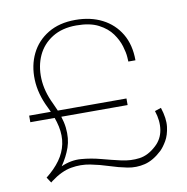

<svg xmlns="http://www.w3.org/2000/svg" viewBox="-70 -639 700 719"><g transform="rotate(-10 280.5 -280.0)"><path d="M68 12 54 -9Q87 -35 107 -63Q127 -91 133.5 -122.5Q140 -154 132.5 -189.5Q125 -225 104 -267Q76 -323 74 -377.5Q72 -432 93.5 -476Q115 -520 158 -546Q201 -572 262 -572Q320 -572 364 -549.5Q408 -527 433 -485Q458 -443 458 -384H431Q431 -384 430 -401Q429 -418 421.5 -443Q414 -468 396.5 -492.5Q379 -517 346.5 -534Q314 -551 262 -551Q208 -551 170.5 -527.5Q133 -504 115 -465Q97 -426 99 -377.5Q101 -329 126 -278Q153 -222 157.5 -180.5Q162 -139 150.5 -106Q139 -73 117 -41Q155 -58 193 -55Q231 -52 268 -42Q305 -32 340.5 -24Q376 -16 409.5 -20.5Q443 -25 474 -54Q499 -77 504.5 -111Q510 -145 497 -184L521 -192Q535 -149 531 -118Q527 -87 515 -66.5Q503 -46 491 -34Q458 -3 425 5Q392 13 359 6.5Q326 0 292.5 -11Q259 -22 223.5 -29Q188 -36 151 -29.5Q114 -23 74 7Q73 8 71.5 9Q70 10 68 12ZM30 -224V-249H400V-224Z"/></g></svg>

Font: Darker Grotesque Light
Style: Regular
Weight: 300
Designer: Gabriel Lam
Foundry: TypeRant
Version: Version 1.000;gftools[0.9.28]